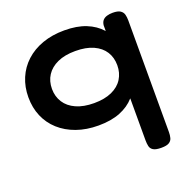

<svg xmlns="http://www.w3.org/2000/svg" viewBox="-125 -600 906 928"><g transform="rotate(-20 328.5 -136.0)"><path d="M302 6Q240 6 189.5 -12Q139 -30 103 -62.5Q67 -95 48 -139.5Q29 -184 29 -238Q29 -291 48 -336Q67 -381 103 -414Q139 -447 189.5 -465Q240 -483 302 -483Q367 -483 413 -464.5Q459 -446 489 -412.5Q519 -379 533 -335Q547 -291 547 -240Q548 -187 533.5 -142.5Q519 -98 489.5 -64.5Q460 -31 413.5 -12.5Q367 6 302 6ZM319 -103Q373 -103 410.5 -120Q448 -137 467 -167.5Q486 -198 486 -237Q486 -277 467 -307Q448 -337 410.5 -354Q373 -371 318 -371Q264 -371 226.5 -354Q189 -337 169.5 -307Q150 -277 150 -237Q150 -198 169.5 -167.5Q189 -137 227 -120Q265 -103 319 -103ZM550 211Q522 211 509 203Q496 195 493 181Q490 167 490 151V-441Q492 -457 500 -466Q508 -475 521.5 -479Q535 -483 551 -483Q578 -483 590.5 -474.5Q603 -466 606.5 -452.5Q610 -439 610 -422V152Q610 168 606.5 181.5Q603 195 590.5 203Q578 211 550 211Z"/></g></svg>

Font: Fredoka SemiExpanded Medium
Style: Regular
Weight: 500
Width: 6
Designer: Ben Nathan
Foundry: Milena B. Brandão, Ben Nathan
Version: Version 2.001